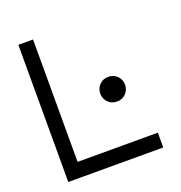

<svg xmlns="http://www.w3.org/2000/svg" viewBox="-125 -792 849 899"><g transform="rotate(-20 300.0 -342.0)"><path d="M136.7 -73.7H536.6V0H63.5V-683.6H136.7ZM407.2 -275.9Q380.9 -275.9 363.3 -293.9Q345.7 -312 345.7 -337.4Q345.7 -362.3 363 -380.6Q380.4 -398.9 407.2 -398.9Q434.1 -398.9 451.7 -380.9Q469.2 -362.8 469.2 -337.4Q469.2 -312 451.7 -293.9Q434.1 -275.9 407.2 -275.9Z"/></g></svg>

Font: Anka/Coder
Style: Regular
Weight: 400
Monospace: yes
Version: Version 001.100